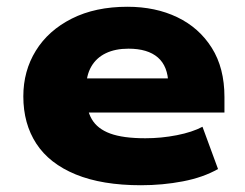

<svg xmlns="http://www.w3.org/2000/svg" viewBox="-20 -537 726 568"><path d="M397 11Q282 11 204 -21Q126 -53 87.5 -112Q49 -171 49 -252Q49 -327 86 -387Q123 -447 192.5 -482Q262 -517 357 -517Q440 -517 504.5 -486Q569 -455 606.5 -395.5Q644 -336 644 -250V-204H209V-305H492L478 -288Q477 -341 447 -367Q417 -393 360 -393Q321 -393 293 -379.5Q265 -366 250 -340Q235 -314 235 -277V-257Q235 -213 251.5 -184.5Q268 -156 306 -142Q344 -128 410 -128Q457 -128 503 -137Q549 -146 579 -162L625 -37Q581 -12 521 -0.5Q461 11 397 11Z"/></svg>

Font: Nunito Sans 7pt SemiExpanded Black
Style: Regular
Weight: 900
Width: 6
Designer: Vernon Adams
Foundry: Vernon Adams
Version: Version 3.101;gftools[0.9.27]